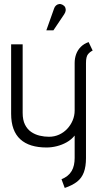

<svg xmlns="http://www.w3.org/2000/svg" viewBox="-20 -720 509 949"><path d="M297 -649Q303 -658 304.5 -666.5Q306 -675 302.5 -683Q299 -691 290 -696Q281 -701 272.5 -700Q264 -699 257 -693Q250 -687 247 -677L209 -570H244ZM438 -470 418 -512Q395 -504 379.5 -488.5Q364 -473 356.5 -452.5Q349 -432 349 -409V-174Q349 -148 339 -124.5Q329 -101 312 -83Q295 -65 272 -54.5Q249 -44 222 -44Q199 -44 176 -49.5Q153 -55 134 -68Q115 -81 103.5 -104Q92 -127 92 -162V-501H35V-158Q35 -115 46.5 -83.5Q58 -52 80.5 -31.5Q103 -11 135.5 -1Q168 9 210 9Q235 9 261 2.5Q287 -4 310 -17Q333 -30 349 -50V61Q349 79 345.5 95.5Q342 112 334 125.5Q326 139 313.5 149Q301 159 284 166L300 209Q338 196 361 178Q384 160 394.5 131.5Q405 103 405 62V-408Q405 -440 415 -452Q425 -464 438 -470Z"/></svg>

Font: Advent Pro
Style: Regular
Weight: 400
Designer: VivaRado, Andreas Kalpakidis
Foundry: VivaRado, Andreas Kalpakidis
Version: Version 3.000